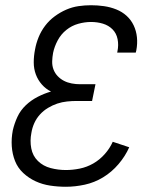

<svg xmlns="http://www.w3.org/2000/svg" viewBox="-20 -702 590 734"><path d="M232 12Q201 12 171.5 7.5Q142 3 116 -9Q90 -21 69 -40.5Q48 -60 37.5 -86.5Q27 -113 25 -143Q23 -173 29 -204Q35 -230 46.5 -255Q58 -280 78.5 -299.5Q99 -319 124.5 -332Q150 -345 175 -352Q155 -362 140 -379Q125 -396 117 -417.5Q109 -439 109 -463.5Q109 -488 114 -513Q118 -536 127.5 -559.5Q137 -583 152.5 -603.5Q168 -624 189 -639.5Q210 -655 233 -665Q256 -675 280 -678.5Q304 -682 328 -682Q353 -682 377.5 -678.5Q402 -675 424.5 -666Q447 -657 464 -641.5Q481 -626 491 -605Q501 -584 503.5 -559.5Q506 -535 501 -509L499 -501H428L429 -506Q434 -530 429.5 -552.5Q425 -575 410 -590Q395 -605 373.5 -611.5Q352 -618 328 -618Q304 -618 279 -611Q254 -604 233.5 -587.5Q213 -571 200.5 -547.5Q188 -524 183 -500Q180 -484 179.5 -467.5Q179 -451 184.5 -436.5Q190 -422 200.5 -411Q211 -400 224.5 -393Q238 -386 254 -383Q270 -380 286 -380H345L332 -316H273Q255 -316 236 -314Q217 -312 199 -306Q181 -300 163.5 -289.5Q146 -279 132.5 -264Q119 -249 111 -231Q103 -213 100 -194Q94 -164 99.5 -135Q105 -106 125 -86.5Q145 -67 173.5 -59.5Q202 -52 232 -52Q258 -52 285 -57.5Q312 -63 336.5 -77Q361 -91 380.5 -113Q400 -135 411 -160L474 -139Q459 -105 433 -74.5Q407 -44 374 -24Q341 -4 304 4Q267 12 232 12Z"/></svg>

Font: Lode
Style: Italic
Weight: 400
Italic angle: -11°
Monospace: yes
Designer: Belleve Invis
Foundry: Belleve Invis
Version: Version 29.2.0; ttfautohint (v1.8.3)